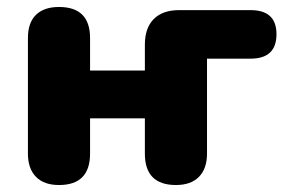

<svg xmlns="http://www.w3.org/2000/svg" viewBox="-20 -521 822 550"><path d="M149 9Q106 9 83 -14.5Q60 -38 60 -81V-412Q60 -456 83 -478.5Q106 -501 149 -501Q238 -501 238 -412V-319H395V-393Q395 -441 420.5 -466.5Q446 -492 493 -492H698Q772 -492 772 -423Q772 -353 698 -353H573V-81Q573 -38 550 -14.5Q527 9 484 9Q395 9 395 -81V-182H238V-81Q238 9 149 9Z"/></svg>

Font: Chiron GoRound TC H
Style: Regular
Weight: 900
Designer: Ryoko NISHIZUKA 西塚涼子 (kana, bopomofo & ideographs); Paul D. Hunt (Latin, Greek & Cyrillic); Sandoll Communications 산돌커뮤니
Foundry: Adobe
Version: Version 1.000;hotconv 1.1.1;makeotfexe 2.6.0